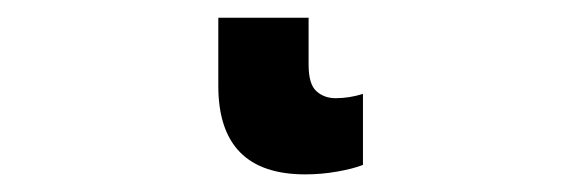

<svg xmlns="http://www.w3.org/2000/svg" viewBox="-20 35 640 219"><path d="M332 55.2V108.9Q332 130.9 340.8 138.9Q349.6 147 362.8 147Q378.4 147 394 142.1V223.1Q382.8 227.5 364.7 230.7Q346.7 233.9 328.1 233.9Q229 233.9 229 132.8V55.2Z"/></svg>

Font: Open Sans Condensed
Style: Bold
Weight: 700
Width: 3
Designer: Monotype Design Team
Foundry: Monotype Imaging Inc.
Version: Version 3.003; ttfautohint (v1.8.4)